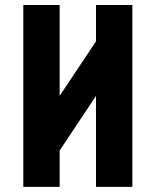

<svg xmlns="http://www.w3.org/2000/svg" viewBox="-20 -728 606 748"><path d="M354 -708.5H495.6V0H354V-354.5L212.4 -141.6V0H70.8V-708.5H212.4V-354.5L354 -566.9Z"/></svg>

Font: Blazma
Style: Regular
Weight: 400
Designer: GGBotNet
Version: 1.00